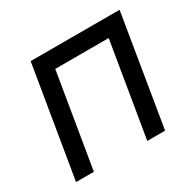

<svg xmlns="http://www.w3.org/2000/svg" viewBox="-123 -671 821 807"><g transform="rotate(-30 288.0 -268.0)"><path d="M548.3 -535.6 460 0H373.5L449.2 -455.6H189.9L114.3 0H27.8L116.7 -535.6Z"/></g></svg>

Font: Inter 20pt
Style: Italic
Weight: 400
Italic angle: -9.3988°
Version: Version 4.001;git-66647c0bb